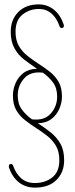

<svg xmlns="http://www.w3.org/2000/svg" viewBox="-20 -768 343 877"><path d="M140 89Q97 89 66.5 65Q36 41 21 -3Q19 -10 21.5 -14.5Q24 -19 30 -19Q37 -19 40 -11Q53 26 77.5 47Q102 68 139 68Q186 68 218.5 42.5Q251 17 251 -36Q251 -76 235.5 -102Q220 -128 196 -147Q172 -166 145 -183Q119 -200 94.5 -219Q70 -238 54.5 -264.5Q39 -291 39 -332Q39 -360 51 -388Q63 -416 87 -434.5Q111 -453 149 -454Q147 -456 143 -458Q116 -476 89.5 -496.5Q63 -517 46 -547.5Q29 -578 29 -623Q29 -678 63.5 -713Q98 -748 157 -748Q196 -748 226 -724Q256 -700 271 -656Q273 -649 270.5 -644.5Q268 -640 262 -640Q255 -640 252 -648Q239 -686 215 -706.5Q191 -727 158 -727Q115 -727 83 -701.5Q51 -676 51 -623Q51 -584 66.5 -557.5Q82 -531 106.5 -512Q131 -493 157 -476Q184 -459 208 -440Q232 -421 247.5 -394.5Q263 -368 263 -327Q263 -299 251 -271Q239 -243 215 -224.5Q191 -206 153 -205Q155 -203 159 -201Q187 -183 213 -162Q239 -141 256 -111.5Q273 -82 273 -36Q273 19 238 54Q203 89 140 89ZM61 -332Q61 -293 80 -267.5Q99 -242 126 -223Q182 -216 211.5 -249Q241 -282 241 -327Q241 -366 222 -391.5Q203 -417 176 -436Q120 -443 90.5 -410Q61 -377 61 -332Z"/></svg>

Font: Zen Loop
Style: Regular
Weight: 400
Designer: Yoshimichi Ohira
Foundry: A-1 Corp ZenFonts
Version: Version 1.000; ttfautohint (v1.8.3)